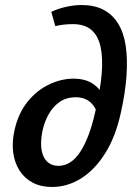

<svg xmlns="http://www.w3.org/2000/svg" viewBox="-20 -731 525 764"><path d="M187 13Q143 13 110.5 -4Q78 -21 58 -52Q38 -83 32.5 -124.5Q27 -166 38 -214Q53 -281 90 -326.5Q127 -372 175.5 -395Q224 -418 272 -418Q321 -418 351.5 -396.5Q382 -375 395 -340L362 -294Q349 -320 329 -332Q309 -344 282 -344Q243 -344 216 -324.5Q189 -305 172 -273.5Q155 -242 148 -205Q140 -161 146 -131Q152 -101 169.5 -86Q187 -71 212 -71Q263 -71 299.5 -127Q336 -183 359 -286Q379 -371 384.5 -436Q390 -501 380 -545.5Q370 -590 343 -612.5Q316 -635 270 -635Q251 -635 233.5 -633Q216 -631 200 -627L184 -684Q215 -698 246 -704.5Q277 -711 305 -711Q355 -711 391 -692.5Q427 -674 449.5 -638Q472 -602 480 -550Q488 -498 483.5 -431Q479 -364 461 -283Q440 -187 398.5 -121Q357 -55 302.5 -21Q248 13 187 13Z"/></svg>

Font: Ysabeau Infant
Style: Bold Italic
Weight: 700
Italic angle: -12°
Designer: Christian Thalmann (Catharsis Fonts)
Version: Version 2.001;gftools[0.9.30]; featfreeze: ss01,ss02,lnum